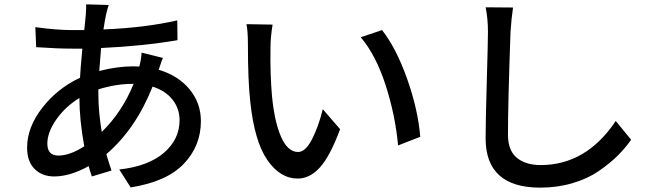

<svg xmlns="http://www.w3.org/2000/svg" viewBox="-20 -817 3040 889"><path d="M435.5 -403.3V-378.9Q435.5 -299.8 451.2 -206.1Q545.9 -298.8 598.6 -428.7H592.8Q517.6 -428.7 435.5 -403.3ZM250 -96.7Q303.7 -96.7 370.1 -139.6Q347.7 -263.7 347.7 -363.3Q282.2 -323.2 240.7 -263.7Q199.2 -204.1 199.2 -152.3Q199.2 -96.7 250 -96.7ZM635.7 -573.2 734.4 -548.8Q729.5 -539.1 714.8 -494.1Q805.7 -466.8 857.9 -403.3Q910.2 -339.8 910.2 -255.9Q910.2 -141.6 831.1 -58.6Q752 24.4 585 50.8L532.2 -32.2Q666 -46.9 738.8 -109.4Q811.5 -171.9 811.5 -260.7Q811.5 -313.5 779.3 -355Q747.1 -396.5 686.5 -416Q608.4 -219.7 472.7 -103.5Q475.6 -89.8 496.1 -27.3L405.3 0Q393.6 -34.2 390.6 -47.9Q304.7 0 230.5 0Q175.8 0 140.6 -34.2Q105.5 -68.4 105.5 -133.8Q105.5 -227.5 175.8 -317.9Q246.1 -408.2 350.6 -457Q351.6 -488.3 361.3 -591.8H313.5Q245.1 -591.8 147.5 -598.6L143.6 -691.4Q239.3 -677.7 316.4 -677.7H370.1L377 -745.1Q379.9 -788.1 378.9 -796.9L483.4 -793.9Q475.6 -771.5 470.7 -747.1Q465.8 -725.6 459 -680.7Q652.3 -688.5 800.8 -722.7L801.8 -630.9Q640.6 -603.5 448.2 -594.7Q443.4 -538.1 439.5 -488.3Q522.5 -509.8 596.7 -509.8Q616.2 -509.8 625 -508.8Q633.8 -541 635.7 -573.2Z M1121.1 -705.1 1242.2 -703.1Q1232.4 -644.5 1232.4 -595.7Q1230.5 -472.7 1239.3 -373Q1251 -252 1281.7 -182.6Q1312.5 -113.3 1360.4 -113.3Q1394.5 -113.3 1424.8 -172.4Q1455.1 -231.4 1474.6 -311.5L1554.7 -218.8Q1508.8 -94.7 1461.9 -42.5Q1415 9.8 1358.4 9.8Q1277.3 9.8 1217.8 -76.2Q1158.2 -162.1 1138.7 -346.7Q1127.9 -442.4 1127.9 -612.3Q1127.9 -672.9 1121.1 -705.1ZM1650.4 -644.5 1749 -677.7Q1815.4 -592.8 1865.7 -450.2Q1916 -307.6 1925.8 -183.6L1823.2 -143.6Q1810.5 -283.2 1765.6 -422.4Q1720.7 -561.5 1650.4 -644.5Z M2228.5 -783.2 2355.5 -782.2Q2347.7 -731.4 2343.8 -668.9Q2332 -337.9 2332 -193.4Q2332 -120.1 2373 -86.4Q2414.1 -52.7 2483.4 -52.7Q2694.3 -52.7 2831.1 -256.8L2902.3 -169.9Q2874 -129.9 2838.4 -94.7Q2802.7 -59.6 2751.5 -24.4Q2700.2 10.7 2630.4 31.2Q2560.5 51.8 2481.4 51.8Q2228.5 51.8 2228.5 -176.8Q2228.5 -252.9 2233.9 -439.9Q2239.3 -627 2239.3 -668.9Q2239.3 -731.4 2228.5 -783.2Z"/></svg>

Font: Gen Shin Gothic Monospace Medium
Style: Regular
Weight: 500
Designer: [Source Han Sans]
Ryoko NISHIZUKA  (kana & ideographs); Paul D. Hunt (Latin, Greek & Cyrillic); Wenlong ZHANG  (bopomofo
Version: Version 1.002.20150607